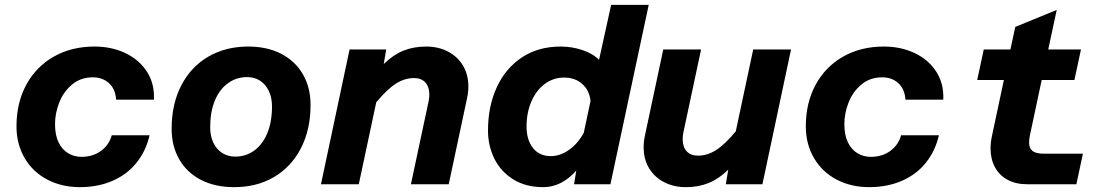

<svg xmlns="http://www.w3.org/2000/svg" viewBox="-20 -760 4596 792"><path d="M48 -239Q48 -336 88.5 -410.5Q129 -485 202 -526.5Q275 -568 370 -568Q440 -568 497 -541Q554 -514 586 -464.5Q618 -415 615 -349H459Q456 -393 429.5 -417Q403 -441 363 -441Q313 -441 277.5 -411.5Q242 -382 224.5 -337.5Q207 -293 207 -248Q207 -203 221.5 -173Q236 -143 261 -128Q286 -113 316 -113Q363 -113 396.5 -137.5Q430 -162 441 -202H597Q582 -137 543 -88.5Q504 -40 444 -14Q384 12 309 12Q235 12 175.5 -19Q116 -50 82 -107.5Q48 -165 48 -239Z M688 -229Q688 -331 728 -408Q768 -485 839.5 -526.5Q911 -568 1004 -568Q1082 -568 1140 -538Q1198 -508 1229.5 -453.5Q1261 -399 1261 -327Q1261 -225 1221 -148Q1181 -71 1110 -29.5Q1039 12 946 12Q867 12 809 -18Q751 -48 719.5 -102.5Q688 -157 688 -229ZM950 -114Q995 -114 1029.5 -139.5Q1064 -165 1083 -211.5Q1102 -258 1102 -321Q1102 -357 1089 -384.5Q1076 -412 1053 -427Q1030 -442 1000 -442Q955 -442 920 -416.5Q885 -391 866 -344.5Q847 -298 847 -235Q847 -199 860 -171.5Q873 -144 896.5 -129Q920 -114 950 -114Z M1751 -370Q1751 -402 1734.5 -420Q1718 -438 1688 -438Q1649 -438 1613 -415Q1577 -392 1532 -338L1460 0H1304L1422 -556H1573L1563 -496Q1602 -534 1644 -551Q1686 -568 1738 -568Q1788 -568 1827.5 -547.5Q1867 -527 1889.5 -490Q1912 -453 1912 -403Q1912 -379 1906 -352L1831 0H1675L1748 -342Q1751 -357 1751 -370Z M2451 -513 2501 -740H2656L2498 0H2348L2357 -56Q2296 12 2221 12Q2148 12 2096.5 -20.5Q2045 -53 2019 -106Q1993 -159 1993 -222Q1993 -321 2029 -399.5Q2065 -478 2132.5 -523Q2200 -568 2293 -568Q2339 -568 2382.5 -553.5Q2426 -539 2451 -513ZM2252 -116Q2291 -116 2327.5 -142Q2364 -168 2388 -212L2416 -344Q2411 -388 2381.5 -414Q2352 -440 2307 -440Q2263 -440 2228 -414.5Q2193 -389 2172.5 -342.5Q2152 -296 2152 -238Q2152 -183 2178.5 -149.5Q2205 -116 2252 -116Z M2796 -186Q2796 -154 2812.5 -136Q2829 -118 2859 -118Q2898 -118 2934 -141Q2970 -164 3015 -218L3087 -556H3243L3125 0H2974L2984 -60Q2945 -22 2903 -5Q2861 12 2809 12Q2759 12 2719.5 -8.5Q2680 -29 2657.5 -66Q2635 -103 2635 -153Q2635 -177 2641 -204L2716 -556H2872L2799 -214Q2796 -199 2796 -186Z M3304 -239Q3304 -336 3344.5 -410.5Q3385 -485 3458 -526.5Q3531 -568 3626 -568Q3696 -568 3753 -541Q3810 -514 3842 -464.5Q3874 -415 3871 -349H3715Q3712 -393 3685.5 -417Q3659 -441 3619 -441Q3569 -441 3533.5 -411.5Q3498 -382 3480.5 -337.5Q3463 -293 3463 -248Q3463 -203 3477.5 -173Q3492 -143 3517 -128Q3542 -113 3572 -113Q3619 -113 3652.5 -137.5Q3686 -162 3697 -202H3853Q3838 -137 3799 -88.5Q3760 -40 3700 -14Q3640 12 3565 12Q3491 12 3431.5 -19Q3372 -50 3338 -107.5Q3304 -165 3304 -239Z M4066 -148Q4066 -173 4072 -200L4121 -430H4011L4038 -556H4148L4168 -649L4339 -719L4304 -556H4439L4412 -430H4277L4228 -200Q4225 -185 4225 -172Q4225 -148 4239.5 -137Q4254 -126 4287 -126H4447L4420 0H4217Q4170 0 4136 -18.5Q4102 -37 4084 -70.5Q4066 -104 4066 -148Z"/></svg>

Font: Azeret Mono
Style: Bold Italic
Weight: 700
Italic angle: -12°
Designer: Martin Vácha
Foundry: Displaay
Version: Version 1.000; Glyphs 3.0.3, build 3074